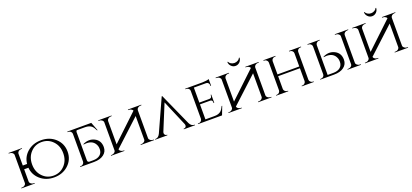

<svg xmlns="http://www.w3.org/2000/svg" viewBox="40 -1906 6549 3055"><g transform="rotate(-20 3314.5 -378.0)"><path d="M795 -95Q872 -175 872 -300Q872 -425 795 -505Q720 -584 608 -584Q496 -584 422 -505Q345 -425 345 -300Q345 -175 422 -95Q496 -16 608 -16Q720 -16 795 -95ZM273 -335Q284 -449 370 -527Q466 -614 608 -614Q751 -614 847 -527Q946 -437 946 -300Q946 -163 847 -73Q751 14 608 14Q466 14 370 -73Q282 -153 272 -271H200V-63Q201 -41 221 -26Q241 -10 268 -10H281L282 0H55V-10H69Q96 -10 116 -26Q136 -42 136 -64V-536Q136 -558 116 -574Q96 -590 68 -590H55V-600H281V-590H268Q241 -590 221 -575Q202 -560 200 -538V-335Z M1050 0V-10H1062Q1086 -10 1104 -26Q1121 -42 1122 -64V-537Q1121 -559 1104 -575Q1088 -590 1064 -590H1050V-600H1456L1511 -457H1501Q1476 -512 1447 -537Q1408 -568 1342 -569H1198Q1189 -559 1186 -545V-64Q1186 -35 1214 -30H1282Q1356 -30 1398 -65Q1440 -100 1440 -161Q1440 -195 1433 -215Q1402 -305 1310 -319Q1281 -324 1250 -320L1239 -319L1231 -318L1228 -317H1226L1224 -316V-326Q1328 -376 1419 -330Q1512 -283 1512 -171Q1512 -92 1450 -46Q1389 0 1284 0Z M1719 -56Q1722 -38 1739 -26Q1759 -10 1786 -10H1799L1800 0H1573V-10H1587Q1614 -10 1634 -26Q1654 -42 1654 -64V-536Q1654 -558 1634 -574Q1614 -590 1586 -590H1573V-600H1799V-590H1786Q1759 -590 1739 -575Q1720 -560 1718 -538V-141L2154 -553Q2149 -565 2137 -574Q2117 -590 2089 -590H2076V-600H2302V-590H2289Q2262 -590 2242 -575Q2223 -560 2221 -538V-63Q2222 -41 2242 -26Q2262 -10 2289 -10H2302L2303 0H2076V-10H2090Q2117 -10 2137 -26Q2157 -42 2157 -64V-461Z M2805 0V-10H2812Q2832 -10 2844 -26Q2857 -45 2847 -73L2663 -507L2484 -71Q2476 -44 2489 -26Q2500 -10 2519 -10H2527V0H2322V-10H2330Q2378 -10 2407 -69L2654 -614H2663L2908 -68Q2937 -10 2987 -10H2995V0Z M3452 0H3046V-10H3060Q3084 -10 3100 -25Q3117 -41 3118 -63V-538Q3118 -560 3101 -575Q3084 -590 3060 -590H3046V-600H3338Q3367 -600 3403 -605Q3436 -610 3450 -616V-503H3439V-518Q3439 -539 3425 -554Q3411 -569 3389 -569H3182V-315H3352Q3393 -316 3393 -357V-370H3404V-230H3393V-243Q3393 -283 3355 -285H3182V-31H3338Q3404 -31 3443 -63Q3472 -88 3497 -143H3507Z M3707 -56Q3710 -38 3727 -26Q3747 -10 3774 -10H3787L3788 0H3561V-10H3575Q3602 -10 3622 -26Q3642 -42 3642 -64V-536Q3642 -558 3622 -574Q3602 -590 3574 -590H3561V-600H3787V-590H3774Q3747 -590 3727 -575Q3708 -560 3706 -538V-141L4142 -553Q4137 -565 4125 -574Q4105 -590 4077 -590H4064V-600H4290V-590H4277Q4250 -590 4230 -575Q4211 -560 4209 -538V-63Q4210 -41 4230 -26Q4250 -10 4277 -10H4290L4291 0H4064V-10H4078Q4105 -10 4125 -26Q4145 -42 4145 -64V-461ZM4018 -770Q4010 -748 3985 -733Q3958 -716 3925 -716Q3892 -716 3865 -733Q3840 -748 3832 -770H3822Q3822 -728 3853 -697Q3883 -666 3925 -666Q3967 -666 3998 -697Q4028 -728 4028 -770Z M4803 0V-10H4815Q4838 -10 4855 -26Q4872 -41 4873 -63V-281H4504V-63Q4505 -41 4522 -26Q4539 -10 4562 -10H4574V0H4370V-10H4382Q4406 -10 4422 -26Q4439 -42 4440 -64V-536Q4439 -558 4422 -574Q4405 -590 4382 -590H4370V-600H4574V-590H4562Q4539 -590 4522 -575Q4505 -559 4504 -537V-311H4873V-536Q4873 -558 4856 -574Q4839 -590 4815 -590H4803V-600H5007V-590H4995Q4972 -590 4955 -575Q4938 -560 4937 -538V-63Q4938 -41 4955 -26Q4972 -10 4995 -10H5007V0Z M5116 0V-10H5130Q5154 -10 5171 -25Q5187 -40 5188 -63V-537Q5187 -559 5170 -574Q5154 -590 5130 -590H5116V-600H5323V-590H5309Q5285 -590 5269 -574Q5252 -559 5251 -536V-30H5348Q5422 -30 5464 -65Q5506 -100 5506 -161Q5506 -195 5499 -215Q5468 -305 5376 -319Q5347 -324 5316 -320L5305 -319L5297 -318L5294 -317H5292L5290 -316V-326Q5394 -376 5485 -330Q5578 -283 5578 -171Q5578 -92 5516 -46Q5455 0 5350 0ZM5806 0 5805 -10H5792Q5765 -10 5745 -26Q5725 -41 5724 -63V-538Q5726 -560 5745 -575Q5765 -590 5792 -590H5805V-600H5579V-590H5592Q5620 -590 5640 -574Q5660 -558 5660 -536V-64Q5660 -42 5640 -26Q5620 -10 5593 -10H5579V0Z M6020 -56Q6023 -38 6040 -26Q6060 -10 6087 -10H6100L6101 0H5874V-10H5888Q5915 -10 5935 -26Q5955 -42 5955 -64V-536Q5955 -558 5935 -574Q5915 -590 5887 -590H5874V-600H6100V-590H6087Q6060 -590 6040 -575Q6021 -560 6019 -538V-141L6455 -553Q6450 -565 6438 -574Q6418 -590 6390 -590H6377V-600H6603V-590H6590Q6563 -590 6543 -575Q6524 -560 6522 -538V-63Q6523 -41 6543 -26Q6563 -10 6590 -10H6603L6604 0H6377V-10H6391Q6418 -10 6438 -26Q6458 -42 6458 -64V-461ZM6331 -770Q6323 -748 6298 -733Q6271 -716 6238 -716Q6205 -716 6178 -733Q6153 -748 6145 -770H6135Q6135 -728 6166 -697Q6196 -666 6238 -666Q6280 -666 6311 -697Q6341 -728 6341 -770Z"/></g></svg>

Font: Cinzel(RUS BY LYAJKA)
Style: Regular
Weight: 400
Designer: Natanael Gama
Version: Version 1.001;PS 001.001;hotconv 1.0.56;makeotf.lib2.0.21325